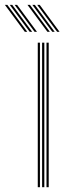

<svg xmlns="http://www.w3.org/2000/svg" viewBox="-99 -777 280 797"><path d="M94 0V-600H103.2V0ZM57.8 0V-600H66.8V0ZM75.8 0V-600H85V0ZM44.5 -645 -38.2 -756.8H-28L54.5 -645ZM4 -645 -78.8 -756.8H-68.5L14.2 -645ZM24.2 -645 -58.5 -756.8H-48.2L34.5 -645ZM138.2 -645 55.5 -756.8H65.8L148.2 -645ZM97.8 -645 15 -756.8H25.2L108 -645ZM118 -645 35.2 -756.8H45.5L128 -645Z"/></svg>

Font: Big Shoulders Inline Display Thin Light
Style: Regular
Weight: 300
Version: Version 2.002